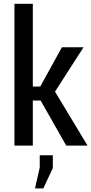

<svg xmlns="http://www.w3.org/2000/svg" viewBox="-20 -782 490 1031"><path d="M198.2 -242.2Q187.5 -242.2 156.2 -242.2Q156.2 -181.6 156.2 0Q130.9 0 57.6 0Q57.6 -35.2 57.6 -91.8Q57.6 -215.8 57.6 -444.3Q57.6 -523.4 57.6 -761.7Q82 -761.7 156.2 -761.7Q156.2 -650.4 156.2 -317.4Q166 -317.4 196.3 -317.4Q225.6 -370.1 312.5 -528.3Q341.8 -528.3 428.7 -528.3Q390.6 -468.8 275.4 -290Q319.3 -217.8 450.2 0Q421.9 0 335.9 0Q300.8 -60.5 198.2 -242.2ZM263.7 120.1Q251 147.5 212.9 229.5Q202.1 229.5 168 229.5Q174.8 201.2 193.4 117.2Q193.4 100.6 193.4 51.8Q210.9 51.8 263.7 51.8Q263.7 69.3 263.7 120.1Z"/></svg>

Font: Noto Sans Hebrew DECATHLON 
Style: Regular
Weight: 400
Designer: Monotype Design team
Version: Version 1.03 uh